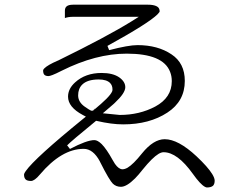

<svg xmlns="http://www.w3.org/2000/svg" viewBox="-20 -766 1040 835"><path d="M391.1 -294.9Q391.1 -291 388.7 -288.1Q388.2 -287.6 387.2 -287.1ZM262.2 -687.5Q276.9 -692.9 297.9 -692.9H583.5L553.2 -673.8Q446.3 -607.4 231.9 -502.4H231.4Q187.5 -483.4 172.9 -468.8Q167.5 -463.4 167.5 -460Q167.5 -446.3 173.1 -440.7Q178.7 -435.1 191.4 -435.1Q195.3 -435.1 208.5 -439.9Q221.7 -444.8 248.5 -458.5Q397 -532.7 531.2 -532.7Q689.5 -532.7 719.7 -453.6Q727.1 -435.1 727.1 -413.1Q727.1 -341.3 655.3 -302.7Q586.4 -266.1 501 -266.1H500.5L427.2 -273.4Q470.7 -310.5 474.4 -314Q478 -317.4 480 -319.3Q524.9 -361.3 524.9 -386.7Q524.9 -410.6 499 -429.2Q471.2 -448.7 421.9 -448.7Q351.6 -448.7 306.6 -407.7Q275.9 -379.9 275.9 -345.7Q275.9 -300.3 339.8 -266.1L353.5 -258.8L341.3 -249Q132.3 -79.1 92.3 -22.5Q87.4 -15.6 85.4 -10.7L84.5 -6.8Q84.5 7.3 91.3 14.2Q98.1 21 115.2 21Q122.1 21 131.8 14.2Q141.6 7.3 153.3 -6.8Q248 -118.7 343.8 -118.7Q385.3 -118.7 414.6 -63.5V-63Q437 -18.6 450.2 3.4Q464.4 26.9 470.7 32.7Q484.9 46.4 505.9 46.4Q530.8 46.4 567.4 9.8Q582 -4.9 601.1 -29.3Q642.6 -80.6 669.4 -96.7Q681.6 -104 691.4 -104Q751.5 -104 818.8 -9.8Q851.1 35.6 871.1 46.4Q876.5 49.3 879.9 49.3Q898.4 49.3 906.7 41.5Q913.6 34.2 913.6 19.5Q913.6 8.3 902.8 -9.3Q883.8 -40 834.5 -86.4Q754.9 -160.6 696.3 -160.6Q647.5 -160.6 597.7 -99.1Q559.6 -51.3 534.7 -36.6Q522.5 -29.8 512.7 -29.8Q496.6 -29.8 480 -53.2Q474.6 -61 469.7 -70.3Q443.8 -117.2 422.4 -139.2Q404.3 -156.7 390.6 -156.7Q374 -156.7 347.2 -147Q320.3 -137.2 284.2 -118.2L272 -133.8Q288.1 -150.9 397.9 -240.7Q434.1 -232.4 462.2 -228.8Q490.2 -225.1 515.6 -225.1Q629.9 -225.1 708 -276.4Q783.7 -325.7 783.7 -414.1Q783.7 -491.7 725.6 -529.8Q666 -569.8 578.1 -569.8Q538.6 -569.8 454.6 -547.9L447.3 -566.4Q625 -664.1 665 -703.6Q670.4 -709 672.9 -712.9L674.3 -715.8Q674.3 -727.5 668 -733.9Q660.6 -741.2 643.6 -744.1Q634.8 -745.6 623 -745.6H297.9Q276.9 -745.6 268.6 -737.3Q262.2 -731 262.2 -718.8ZM379.9 -284.2Q378.9 -284.2 377.4 -284.7Q376 -285.2 374.5 -285.6Q368.7 -288.1 349.6 -301.3Q319.8 -321.8 319.8 -351.1Q319.8 -380.4 337.4 -397.9Q359.9 -420.4 409.2 -420.4Q443.4 -420.4 458.5 -405.3Q469.2 -394.5 469.2 -377Q469.2 -372.6 467.8 -368.7Q462.4 -356 442.4 -335.9Q422.4 -315.9 388.7 -288.1Q385.3 -284.2 379.9 -284.2Z"/></svg>

Font: YuPearl-ExtraLight
Style: ExtraLight
Weight: 200
Designer: Max Yao
Foundry: Max-Everyday
Version: Version 1.011; ttfautohint (v1.8.3)